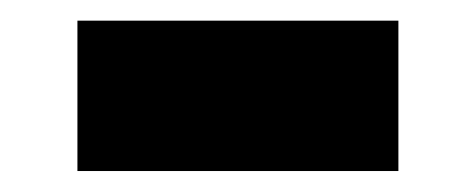

<svg xmlns="http://www.w3.org/2000/svg" viewBox="-20 -367 456 184"><path d="M54.2 -203.1V-347.2H361.8V-203.1Z"/></svg>

Font: Raleway ExtraBold
Style: Regular
Weight: 800
Designer: Matt McInerney, Pablo Impallari, Rodrigo Fuenzalida
Foundry: Matt McInerney, Pablo Impallari, Rodrigo Fuenzalida
Version: Version 3.000g; ttfautohint (v1.5) -l 8 -r 28 -G 28 -x 14 -D